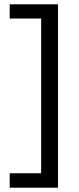

<svg xmlns="http://www.w3.org/2000/svg" viewBox="-20 -713 367 891"><path d="M25 158V91H171V-627H25V-693H249V158Z"/></svg>

Font: Noto Sans Syriac
Style: Regular
Weight: 400
Designer: Patrick Giasson and the Monotype Design Team
Foundry: Monotype Imaging Inc.
Version: Version 2.000; ttfautohint (v1.8.3) -l 8 -r 50 -G 200 -x 14 